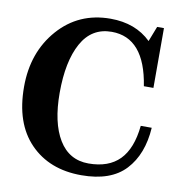

<svg xmlns="http://www.w3.org/2000/svg" viewBox="-83 -821 860 908"><g transform="rotate(10 346.5 -366.5)"><path d="M366.7 9.8Q212.9 9.8 120.4 -85.4Q27.8 -180.7 27.8 -355.5Q27.8 -521 125.2 -632.1Q222.7 -743.2 375.5 -743.2Q495.6 -743.2 570.3 -670.4L598.6 -743.2H631.3V-456.1H585.4Q550.3 -683.1 391.6 -683.1Q295.4 -683.1 247.1 -595.5Q198.7 -507.8 198.7 -356.4Q198.7 -213.4 248 -132.1Q297.4 -50.8 390.6 -50.8Q486.8 -50.8 539.6 -104.5Q592.3 -158.2 603.5 -269H656.2Q647.9 -140.1 578.1 -65.2Q508.3 9.8 366.7 9.8Z"/></g></svg>

Font: Munson
Style: Bold
Weight: 700
Designer: Paul James MIller
Foundry: High-Logic / Made with FontCreator
Version: Version 2.10;May 5, 2019;FontCreator 11.5.0.2430 64-bit